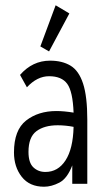

<svg xmlns="http://www.w3.org/2000/svg" viewBox="-20 -697 390 728"><path d="M147 11Q92 11 62.5 -26.5Q33 -64 33 -119Q33 -204 79 -240Q125 -276 194 -276Q222 -276 259 -270Q256 -350 235 -379Q214 -408 166 -408Q121 -408 82 -366L56 -413Q103 -467 170 -467Q216 -467 247.5 -448Q279 -429 295 -380Q311 -331 311 -243V0H254V-70Q235 -20 205 -4.5Q175 11 147 11ZM88 -121Q88 -80 106.5 -62.5Q125 -45 152 -45Q200 -45 228.5 -89Q257 -133 259 -216Q244 -219 228.5 -220.5Q213 -222 199 -222Q148 -222 118 -199.5Q88 -177 88 -121ZM166 -502 133 -521 191 -677 243 -646Z"/></svg>

Font: Inconsolata ExtraCondensed
Style: Regular
Weight: 400
Width: 2
Monospace: yes
Designer: Raph Levien, Cyreal, Brenton Simpson
Foundry: Raph Levien, Cyreal, Google
Version: Version 3.000; ttfautohint (v1.8.2.53-6de2)